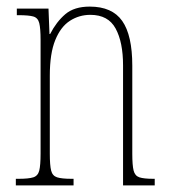

<svg xmlns="http://www.w3.org/2000/svg" viewBox="-20 -562 513 582"><path d="M28 0V-20H36Q67 -20 81 -24.5Q95 -29 99 -45Q103 -61 103 -96V-441Q103 -476 99 -492Q95 -508 81 -512Q67 -516 36 -516H31V-536H127L130 -459H132Q151 -496 178 -519Q205 -542 252 -542Q320 -542 350.5 -498.5Q381 -455 381 -363V-96Q381 -61 385 -45Q389 -29 402.5 -24.5Q416 -20 445 -20H449V0H353V-364Q353 -434 330.5 -475.5Q308 -517 254 -517Q220 -517 192 -499Q164 -481 147.5 -440.5Q131 -400 131 -333V-96Q131 -61 135 -45Q139 -29 153 -24.5Q167 -20 197 -20H203V0Z"/></svg>

Font: Noto Serif Ethiopic ExtraCondensed Thin
Style: Regular
Weight: 100
Width: 2
Designer: Monotype Design Team
Foundry: Monotype Imaging Inc.
Version: Version 2.102; ttfautohint (v1.8.4.7-5d5b)